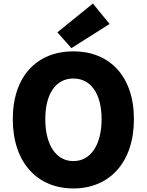

<svg xmlns="http://www.w3.org/2000/svg" viewBox="-20 -1047 826 1081"><path d="M393 14C596 14 734 -132 734 -376C734 -619 596 -758 393 -758C190 -758 52 -620 52 -376C52 -132 190 14 393 14ZM393 -140C295 -140 235 -232 235 -376C235 -520 295 -605 393 -605C491 -605 552 -520 552 -376C552 -232 491 -140 393 -140ZM382 -776 597 -912 503 -1027 303 -865Z"/></svg>

Font: Source Han Sans HK Heavy
Style: Regular
Weight: 900
Designer: Ryoko NISHIZUKA 西塚涼子 (kana, bopomofo & ideographs); Paul D. Hunt (Latin, Greek & Cyrillic); Sandoll Communications 산돌커뮤니
Foundry: Adobe
Version: Version 2.000;hotconv 1.0.107;makeotfexe 2.5.65593